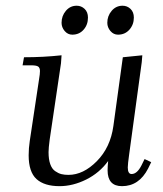

<svg xmlns="http://www.w3.org/2000/svg" viewBox="-20 -637 562 664"><path d="M58.1 -411.1 63 -439Q129.9 -439 192.9 -445.8L190.9 -418L151.9 -154.8Q147.9 -124.5 147.9 -110.8Q147.9 -85.9 153.8 -69.3Q159.7 -52.7 170.7 -45.2Q181.6 -37.6 192.1 -34.9Q202.6 -32.2 216.8 -32.2Q268.1 -32.2 314.9 -79.6Q361.8 -127 372.1 -201.2L404.8 -439L472.2 -445.8L470.2 -421.9L426.8 -104Q421.9 -68.8 421.9 -58.1Q421.9 -35.2 435.1 -35.2Q454.1 -35.2 469.2 -64.9L480 -86.9L502.9 -76.2L492.2 -54.2Q460.9 6.8 401.9 6.8Q352.1 6.8 352.1 -47.9Q352.1 -60.5 354 -80.1Q324.2 -39.1 278.1 -16.1Q231.9 6.8 186 6.8Q133.3 6.8 106.2 -17.8Q79.1 -42.5 79.1 -100.1Q79.1 -124.5 83 -149.9L115.2 -363.8Q118.2 -380.9 118.2 -391.1Q118.2 -402.8 111.8 -407Q105.5 -411.1 87.9 -411.1ZM192.9 -558.1Q192.9 -582 207.8 -599.6Q222.7 -617.2 245.1 -617.2Q261.2 -617.2 272.7 -606.2Q284.2 -595.2 284.2 -576.2Q284.2 -551.3 269 -534.2Q253.9 -517.1 230 -517.1Q214.4 -517.1 203.6 -529.8Q192.9 -542.5 192.9 -558.1ZM351.1 -558.1Q351.1 -582 366.2 -599.6Q381.3 -617.2 403.8 -617.2Q419.9 -617.2 431.4 -606.2Q442.9 -595.2 442.9 -576.2Q442.9 -551.8 427.5 -534.4Q412.1 -517.1 388.2 -517.1Q372.6 -517.1 361.8 -529.8Q351.1 -542.5 351.1 -558.1Z"/></svg>

Font: Dihjauti
Style: Italic
Weight: 400
Italic angle: -9°
Designer: T. Christopher White
Version: Version 3.0.0